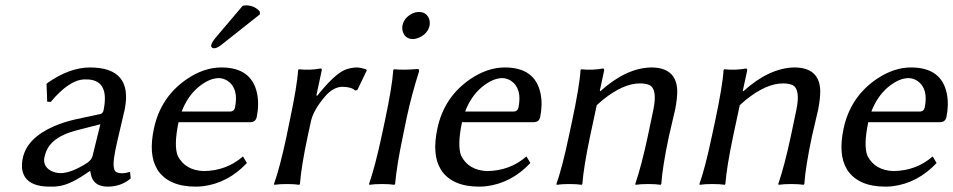

<svg xmlns="http://www.w3.org/2000/svg" viewBox="-20 -693 3589 723"><path d="M357.9 -225.1 268.1 -202.1Q172.4 -177.7 151.9 -117.2Q149.4 -109.4 147.5 -102.1Q140.1 -67.4 171.9 -49.8Q188 -41.5 208.5 -41Q249 -41.5 309.1 -80.1Q325.2 -91.8 328.6 -106ZM320.3 -47.9H316.4Q248.5 1 202.6 7.8Q186.5 10.3 168 9.8Q70.8 9.8 63 -59.6Q61.5 -77.6 65.9 -98.1Q82 -173.3 183.6 -217.8Q220.2 -233.4 262.7 -243.2L360.4 -264.2Q367.2 -268.1 369.6 -275.9Q393.1 -387.2 314.5 -393.6Q307.1 -394 298.8 -394Q241.2 -393.1 170.9 -309.1L157.7 -310.1L155.3 -377L159.2 -380.9Q241.2 -438.5 318.4 -439Q479.5 -439 450.2 -284.2Q449.2 -279.8 448.7 -276.9Q447.8 -272.5 438 -231Q417.5 -144.5 414.1 -126Q401.4 -63.5 414.1 -47.9Q421.4 -40.5 441.9 -40.5Q454.6 -41 469.7 -45.9L472.2 -21Q435.5 9.8 385.7 9.8Q329.1 9.8 321.3 -41Q320.8 -44.9 320.3 -47.9Z M893.6 -670.9Q900.4 -672.9 908.2 -672.9Q939.5 -671.4 958 -649.9L959 -639.2L820.8 -529.8Q797.9 -510.7 786.6 -511.2Q775.9 -511.2 774.9 -521Q774.9 -522.9 775.4 -523.9Q778.8 -535.2 792.5 -551.8ZM664.1 -272.9H848.1Q861.8 -274.4 864.7 -287.1Q879.9 -359.4 836.9 -388.7Q821.3 -398.4 804.7 -398.9Q767.6 -398.9 725.6 -363.8Q685.5 -329.1 664.1 -272.9ZM895 -104 909.7 -79.1Q838.4 -3.4 743.7 8.3Q729.5 9.8 716.8 9.8Q615.2 9.8 573.2 -53.2Q572.3 -55.2 571.8 -56.2Q538.6 -110.8 559.6 -209Q585 -328.1 684.1 -395.5Q748.5 -439 813.5 -439Q928.2 -439 948.2 -340.3Q956.5 -298.8 946.3 -250Q941.4 -233.9 924.3 -232.9H652.3Q633.8 -144 649.4 -106Q677.2 -51.8 746.6 -48.8Q833 -49.8 895 -104Z M1171.4 -334 1174.3 -332Q1237.8 -412.1 1278.3 -429.7Q1299.8 -438.5 1323.7 -439Q1337.9 -438.5 1358.4 -432.1L1361.3 -428.2L1325.7 -354L1317.4 -352.1Q1304.2 -365.7 1268.6 -366.2Q1234.9 -365.2 1205.1 -331.1Q1162.6 -281.7 1151.9 -240.7Q1150.9 -235.8 1149.9 -231.9L1138.7 -180.2Q1114.7 -67.9 1109.4 0L1106.9 2.9Q1089.4 0 1060.5 0Q1031.7 0 1013.2 2.9L1011.7 0Q1034.2 -63 1059.1 -180.2L1070.3 -234.9Q1099.6 -373 1102.5 -429.2L1105.5 -432.1Q1148.4 -427.7 1187 -435.1Q1192.9 -435.1 1191.4 -427.2Q1190.9 -425.8 1190.9 -424.8Z M1495.6 -597.2Q1502 -627.4 1533.7 -642.6Q1545.4 -647.9 1557.1 -647.9Q1586.4 -647.9 1596.2 -621.1Q1599.6 -608.9 1597.7 -597.2Q1591.3 -566.9 1559.1 -551.8Q1546.9 -546.4 1535.6 -545.9Q1506.3 -545.9 1497.1 -573.2Q1493.2 -585.4 1495.6 -597.2ZM1428.7 -234.9Q1457 -367.7 1460.9 -429.2L1463.4 -432.1Q1505.4 -428.7 1550.8 -433.1Q1558.1 -433.1 1558.1 -429.2Q1558.1 -426.3 1557.6 -422.9Q1530.3 -337.4 1511.7 -251L1497.1 -180.2Q1474.1 -70.8 1467.8 0L1464.8 2.9Q1447.3 0 1418.5 0Q1389.6 0 1371.1 2.9L1369.6 0Q1393.1 -68.4 1417 -180.2Z M1731.4 -272.9H1915.5Q1929.2 -274.4 1932.1 -287.1Q1947.3 -359.4 1904.3 -388.7Q1888.7 -398.4 1872.1 -398.9Q1835 -398.9 1793 -363.8Q1752.9 -329.1 1731.4 -272.9ZM1962.4 -104 1977.1 -79.1Q1905.8 -3.4 1811 8.3Q1796.9 9.8 1784.2 9.8Q1682.6 9.8 1640.6 -53.2Q1639.6 -55.2 1639.2 -56.2Q1606 -110.8 1627 -209Q1652.3 -328.1 1751.5 -395.5Q1815.9 -439 1880.9 -439Q1995.6 -439 2015.6 -340.3Q2023.9 -298.8 2013.7 -250Q2008.8 -233.9 1991.7 -232.9H1719.7Q1701.2 -144 1716.8 -106Q1744.6 -51.8 1814 -48.8Q1900.4 -49.8 1962.4 -104Z M2499 -180.2Q2474.6 -65.4 2470.2 0L2467.3 2.9Q2449.7 0 2420.9 0Q2392.1 0 2373.5 2.9L2372.1 0Q2395.5 -68.4 2419.4 -180.2L2439.9 -277.8Q2456.5 -356.9 2425.8 -372.6Q2412.1 -378.9 2389.6 -378.9Q2327.1 -378.9 2250.5 -317.4Q2238.3 -307.1 2227.1 -296.9L2202.1 -180.2Q2177.7 -64 2172.9 0L2170.4 2.9Q2152.8 0 2124 0Q2095.2 0 2076.2 2.9L2075.2 0Q2097.2 -62 2122.1 -180.2L2133.8 -234.9Q2163.1 -373 2166 -429.2L2168.9 -432.1Q2211.9 -427.7 2250.5 -435.1Q2255.9 -435.1 2254.9 -427.2Q2254.4 -425.8 2254.4 -424.8L2238.8 -352.1L2240.2 -349.1Q2337.4 -437 2432.1 -439Q2527.3 -439 2530.3 -351.6Q2530.3 -321.3 2522.5 -280.8Q2519 -264.6 2510.7 -230.5Q2502.4 -195.8 2499 -180.2Z M3037.6 -180.2Q3013.2 -65.4 3008.8 0L3005.9 2.9Q2988.3 0 2959.5 0Q2930.7 0 2912.1 2.9L2910.6 0Q2934.1 -68.4 2958 -180.2L2978.5 -277.8Q2995.1 -356.9 2964.4 -372.6Q2950.7 -378.9 2928.2 -378.9Q2865.7 -378.9 2789.1 -317.4Q2776.9 -307.1 2765.6 -296.9L2740.7 -180.2Q2716.3 -64 2711.4 0L2709 2.9Q2691.4 0 2662.6 0Q2633.8 0 2614.7 2.9L2613.8 0Q2635.7 -62 2660.6 -180.2L2672.4 -234.9Q2701.7 -373 2704.6 -429.2L2707.5 -432.1Q2750.5 -427.7 2789.1 -435.1Q2794.4 -435.1 2793.5 -427.2Q2793 -425.8 2793 -424.8L2777.3 -352.1L2778.8 -349.1Q2876 -437 2970.7 -439Q3065.9 -439 3068.8 -351.6Q3068.8 -321.3 3061 -280.8Q3057.6 -264.6 3049.3 -230.5Q3041 -195.8 3037.6 -180.2Z M3261.2 -272.9H3445.3Q3459 -274.4 3461.9 -287.1Q3477.1 -359.4 3434.1 -388.7Q3418.5 -398.4 3401.9 -398.9Q3364.7 -398.9 3322.8 -363.8Q3282.7 -329.1 3261.2 -272.9ZM3492.2 -104 3506.8 -79.1Q3435.5 -3.4 3340.8 8.3Q3326.7 9.8 3314 9.8Q3212.4 9.8 3170.4 -53.2Q3169.4 -55.2 3168.9 -56.2Q3135.7 -110.8 3156.7 -209Q3182.1 -328.1 3281.2 -395.5Q3345.7 -439 3410.6 -439Q3525.4 -439 3545.4 -340.3Q3553.7 -298.8 3543.5 -250Q3538.6 -233.9 3521.5 -232.9H3249.5Q3231 -144 3246.6 -106Q3274.4 -51.8 3343.8 -48.8Q3430.2 -49.8 3492.2 -104Z"/></svg>

Font: Linux Biolinum Slanted O
Style: Slanted
Weight: 400
Designer: Philipp H. Poll
Foundry: Philipp H. Poll
Version: Version 1.0.4